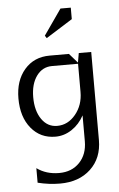

<svg xmlns="http://www.w3.org/2000/svg" viewBox="-53 -573 506 815"><g transform="rotate(-5 200.0 -165.0)"><path d="M167 -415 160 -426 236 -535H280V-486ZM25 -170Q25 -246 65.5 -293Q106 -340 173 -340H255L290 -300L297 -340H350V35Q350 112 300.5 158.5Q251 205 170 205Q123 205 75 193V131Q115 160 170 160Q224 160 257 125.5Q290 91 290 35V-75Q270 -38 237.5 -16.5Q205 5 168 5Q104 5 64.5 -43Q25 -91 25 -170ZM88 -170Q88 -112 113 -76Q138 -40 179 -40Q225 -40 257.5 -79.5Q290 -119 290 -175V-295H179Q138 -295 113 -260.5Q88 -226 88 -170Z"/></g></svg>

Font: Glametrix
Style: Regular
Weight: 500
Designer: gluk
Foundry: gluk
Version: Version 0.40